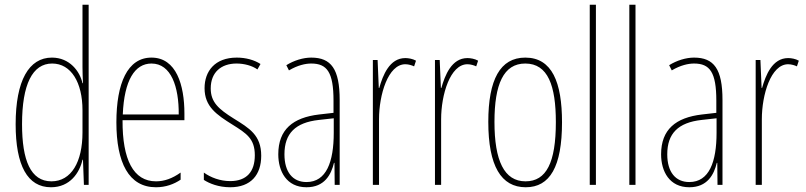

<svg xmlns="http://www.w3.org/2000/svg" viewBox="-20 -780 3399 810"><path d="M195 10C276 10 316 -52 328 -106H330L334 0H354V-760H328V-497C328 -475 329 -454 330 -429H328C317 -479 274 -537 199 -537C102 -537 46 -440 46 -256C46 -82 96 10 195 10ZM197 -15C109 -15 73 -104 73 -256C73 -424 117 -512 200 -512C280 -512 328 -432 328 -315V-221C328 -97 281 -15 197 -15Z M619 -537C518 -537 471 -429 471 -264C471 -94 523 10 638 10C679 10 714 -3 742 -22V-52C707 -27 673 -15 638 -15C543 -15 496 -106 497 -273H758V-301C758 -421 724 -537 619 -537ZM619 -512C702 -512 735 -414 734 -297H498C504 -442 549 -512 619 -512Z M1082 -123C1082 -210 1032 -239 966 -280C902 -320 869 -349 869 -407C869 -475 913 -512 978 -512C1010 -512 1044 -503 1066 -487L1079 -510C1053 -527 1017 -537 979 -537C886 -537 843 -479 843 -408C843 -330 894 -296 961 -254C1020 -217 1055 -195 1055 -125C1055 -56 1021 -16 951 -16C909 -16 869 -31 840 -52V-21C863 -6 902 10 951 10C1039 10 1082 -43 1082 -123Z M1293 -537C1259 -537 1220 -525 1188 -505L1199 -483C1236 -505 1269 -512 1293 -512C1360 -512 1387 -475 1387 -355V-304L1326 -297C1216 -284 1154 -234 1154 -129C1154 -57 1189 10 1273 10C1349 10 1377 -43 1389 -93H1391L1392 0H1413V-358C1413 -489 1377 -537 1293 -537ZM1325 -274 1388 -281V-220C1388 -97 1357 -12 1273 -12C1215 -12 1180 -54 1180 -129C1180 -217 1226 -263 1325 -274Z M1690 -535C1623 -535 1595 -462 1580 -409H1578L1573 -527H1553V0H1579V-277C1579 -380 1617 -509 1690 -509C1704 -509 1719 -504 1727 -500L1735 -524C1721 -532 1703 -535 1690 -535Z M1952 -535C1885 -535 1857 -462 1842 -409H1840L1835 -527H1815V0H1841V-277C1841 -380 1879 -509 1952 -509C1966 -509 1981 -504 1989 -500L1997 -524C1983 -532 1965 -535 1952 -535Z M2351 -264C2351 -433 2309 -537 2196 -537C2090 -537 2040 -444 2040 -266C2040 -80 2094 10 2198 10C2300 10 2351 -77 2351 -264ZM2066 -266C2066 -424 2104 -512 2196 -512C2292 -512 2325 -418 2325 -265C2325 -94 2285 -15 2197 -15C2107 -15 2066 -102 2066 -266Z M2494 0V-760H2468V0Z M2661 0V-760H2635V0Z M2908 -537C2874 -537 2835 -525 2803 -505L2814 -483C2851 -505 2884 -512 2908 -512C2975 -512 3002 -475 3002 -355V-304L2941 -297C2831 -284 2769 -234 2769 -129C2769 -57 2804 10 2888 10C2964 10 2992 -43 3004 -93H3006L3007 0H3028V-358C3028 -489 2992 -537 2908 -537ZM2940 -274 3003 -281V-220C3003 -97 2972 -12 2888 -12C2830 -12 2795 -54 2795 -129C2795 -217 2841 -263 2940 -274Z M3305 -535C3238 -535 3210 -462 3195 -409H3193L3188 -527H3168V0H3194V-277C3194 -380 3232 -509 3305 -509C3319 -509 3334 -504 3342 -500L3350 -524C3336 -532 3318 -535 3305 -535Z"/></svg>

Font: Noto Sans Malayalam ExtraCondensed Thin
Style: Regular
Weight: 100
Width: 2
Designer: Jelle Bosma - Monotype Design Team
Foundry: Monotype Imaging Inc.
Version: Version 2.104